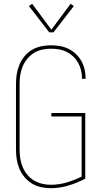

<svg xmlns="http://www.w3.org/2000/svg" viewBox="-20 -981 540 1009"><path d="M247 8Q221 8 195.5 2.5Q170 -3 148 -16.5Q126 -30 109 -50Q92 -70 82 -94Q72 -118 68 -143.5Q64 -169 64 -195V-540Q64 -566 68 -591.5Q72 -617 82 -641Q92 -665 109 -685.5Q126 -706 148 -719Q170 -732 195.5 -737.5Q221 -743 247 -743Q271 -743 294.5 -739Q318 -735 339.5 -724.5Q361 -714 378.5 -697.5Q396 -681 407.5 -660.5Q419 -640 424.5 -616.5Q430 -593 430 -570Q430 -569 430 -568.5Q430 -568 430 -567H411Q411 -568 411 -568.5Q411 -569 411 -569Q411 -591 406 -611.5Q401 -632 390.5 -651Q380 -670 364.5 -684.5Q349 -699 330 -708.5Q311 -718 290 -721.5Q269 -725 247 -725Q224 -725 201 -720Q178 -715 158 -702.5Q138 -690 123 -671.5Q108 -653 99 -631.5Q90 -610 86.5 -586.5Q83 -563 83 -540V-195Q83 -172 86.5 -148.5Q90 -125 99 -103.5Q108 -82 123 -63.5Q138 -45 158 -33Q178 -21 201 -15.5Q224 -10 247 -10Q289 -10 330 -22Q371 -34 409 -53V-369H250V-387H428V-42Q386 -20 340 -6Q294 8 247 8ZM239 -811 132 -949 149 -961 250 -825 351 -961 368 -949 261 -811Z"/></svg>

Font: Iosevka SS04 Thin
Style: Regular
Weight: 100
Monospace: yes
Designer: Belleve Invis
Foundry: Belleve Invis
Version: Version 19.0.0; ttfautohint (v1.8.4)